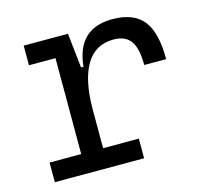

<svg xmlns="http://www.w3.org/2000/svg" viewBox="-83 -618 751 710"><g transform="rotate(-15 293.0 -263.5)"><path d="M248 -222.7V-75.2H384.8V0H43V-75.2H164.1V-442.4H62.5V-517.6H231.9L246.6 -384.8H255.9Q269.5 -527.3 403.8 -527.3Q484.9 -527.3 521.7 -481.4Q558.6 -435.5 558.6 -333H474.6Q474.6 -397 454.1 -425.3Q433.6 -453.6 388.7 -453.6Q317.9 -453.6 283 -393.6Q248 -333.5 248 -222.7Z"/></g></svg>

Font: Cascadia Mono SemiLight
Style: Regular
Weight: 350
Monospace: yes
Designer: Aaron Bell
Foundry: Saja Typeworks
Version: Version 2404.023; ttfautohint (v1.8.4)